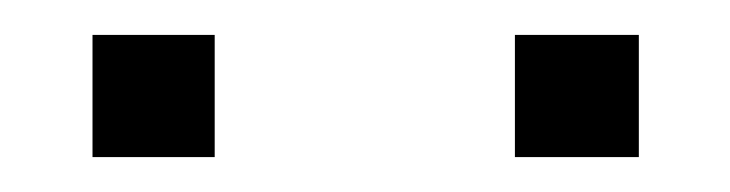

<svg xmlns="http://www.w3.org/2000/svg" viewBox="-20 -720 418 110"><path d="M275 -630V-700H346V-630ZM33 -630V-700H103V-630Z"/></svg>

Font: M PLUS 1 Thin ExtraLight
Style: Regular
Weight: 250
Version: Version 1.001